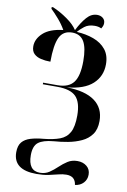

<svg xmlns="http://www.w3.org/2000/svg" viewBox="-112 -914 793 1200"><g transform="rotate(10 284.5 -314.5)"><path d="M452 221Q445 167 389 167Q365 167 338.5 174Q312 181 279 188Q246 195 203 195Q55 195 55 83Q55 41 74 18.5Q93 -4 128 -14.5Q163 -25 210 -29Q270 -35 310.5 -50Q351 -65 371 -101.5Q391 -138 391 -208Q391 -292 356 -328Q321 -364 237 -364H145V-374H236Q307 -374 338 -415Q369 -456 369 -550Q369 -634 345.5 -674Q322 -714 270 -714Q213 -714 190 -665.5Q167 -617 167 -511Q134 -511 106.5 -517.5Q79 -524 62 -540.5Q45 -557 45 -588Q45 -634 86 -672Q127 -710 212 -720Q193 -754 165 -786Q137 -818 116 -838V-849H125Q172 -829 217.5 -797Q263 -765 284 -732Q310 -784 339 -817Q368 -850 405 -850Q427 -850 441.5 -838Q456 -826 456 -806Q456 -794 451.5 -785Q447 -776 444 -771Q426 -780 402 -780Q362 -780 337 -760.5Q312 -741 297 -723Q356 -720 405 -702Q454 -684 483 -648Q512 -612 512 -555Q512 -479 458.5 -430Q405 -381 296 -371Q413 -369 473.5 -325Q534 -281 534 -199Q534 -146 510.5 -113.5Q487 -81 448 -63Q409 -45 363.5 -36.5Q318 -28 274 -25Q207 -19 177.5 4Q148 27 148 85Q148 184 222 184Q256 184 281.5 167Q307 150 330.5 127.5Q354 105 380.5 88Q407 71 442 71Q478 71 501.5 90.5Q525 110 525 143Q525 174 505 195.5Q485 217 452 221Z"/></g></svg>

Font: Noto Serif Display SemiCondensed
Style: Bold
Weight: 700
Width: 4
Designer: Monotype Design Team
Foundry: Monotype Imaging Inc.
Version: Version 2.009